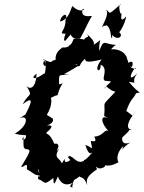

<svg xmlns="http://www.w3.org/2000/svg" viewBox="-20 -934 739 988"><path d="M662 -339 630 -363C653 -429 668 -426 680 -454C715 -465 703 -439 643 -513C702 -504 645 -504 687 -557C625 -497 663 -581 679 -585C683 -569 632 -596 659 -590C679 -645 613 -597 639 -597C652 -630 588 -681 636 -631C616 -686 559 -681 551 -680C572 -703 576 -704 584 -703C515 -702 517 -742 491 -672C485 -742 524 -740 449 -695C477 -703 462 -731 425 -760C454 -731 395 -757 417 -701C419 -739 417 -732 359 -734C341 -682 330 -715 334 -683C356 -724 340 -684 302 -690C258 -661 269 -634 265 -625C238 -625 258 -600 202 -630C241 -576 184 -592 210 -626C222 -615 211 -539 207 -556C158 -519 134 -530 168 -555C165 -470 125 -469 111 -503C152 -427 134 -467 97 -398C155 -442 144 -409 111 -345L80 -325C128 -348 127 -287 57 -247C54 -245 97 -237 112 -239C123 -217 80 -200 101 -231C100 -164 101 -178 111 -167C141 -164 142 -164 89 -76C101 -68 124 -110 118 -63C164 -37 152 -33 190 -31C159 -79 185 -69 183 -30C180 -2 174 -60 176 -13C218 3 201 24 254 -18C257 12 255 29 278 -26C278 -26 297 39 357 5C319 37 366 26 350 34C363 -28 357 3 389 -27C390 -17 411 -32 429 19C421 -16 433 -30 479 -63C479 -63 470 -86 482 -71C497 -57 549 -86 502 -90C553 -65 592 -107 591 -97C584 -105 573 -142 615 -183C603 -140 593 -162 650 -201C618 -187 605 -204 609 -227C669 -279 628 -260 659 -267C633 -267 622 -295 687 -372ZM342 -110C289 -75 332 -151 298 -93C289 -123 251 -117 285 -170C262 -145 278 -165 281 -183C276 -202 262 -192 259 -195C234 -255 218 -239 219 -252C260 -285 250 -296 201 -284C208 -281 265 -299 251 -324L221 -343C253 -395 247 -440 233 -437C234 -419 260 -444 276 -444C297 -521 321 -507 284 -500C283 -563 282 -542 337 -551C293 -552 300 -543 384 -596C330 -620 389 -592 371 -608C397 -575 379 -599 418 -632C417 -614 434 -611 503 -628C455 -569 500 -552 498 -601C539 -584 504 -528 516 -524C512 -514 547 -520 551 -513C501 -470 517 -474 526 -490C568 -454 571 -468 573 -461C494 -376 525 -423 516 -337L543 -323C490 -350 500 -299 538 -260C517 -272 512 -233 465 -231C469 -223 483 -199 447 -209C459 -146 455 -179 419 -188C441 -118 455 -158 453 -147C401 -86 416 -125 412 -107C371 -82 350 -148 329 -126ZM343 -756C363 -721 392 -740 391 -733C422 -788 421 -796 453 -852C431 -850 396 -845 404 -886C430 -897 398 -857 353 -903C343 -891 339 -836 289 -823C292 -858 334 -876 317 -830C318 -768 269 -759 324 -761C326 -789 298 -719 316 -724ZM558 -755C581 -722 623 -747 590 -771C590 -753 627 -817 629 -850C611 -827 598 -825 606 -865C598 -850 585 -915 603 -914C528 -850 554 -865 520 -891C548 -872 516 -822 504 -793C525 -811 506 -794 528 -804C557 -787 547 -725 557 -741Z"/></svg>

Font: Asimov Aggro
Style: CondIt
Weight: 500
Designer: Google
Version: Version 2.000980; 2014